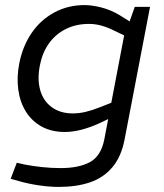

<svg xmlns="http://www.w3.org/2000/svg" viewBox="-20 -526 643 755"><path d="M211 209Q173 209 130.5 202.5Q88 196 54 186L22 177L46 114L77 121Q108 127 145 131Q182 135 218 135Q290 135 333.5 111.5Q377 88 390 23L473 -412L484 -426L510 -499H570L470 22Q457 90 422 131.5Q387 173 334 191Q281 209 211 209ZM235 -7Q183 -7 144.5 -28Q106 -49 82.5 -86Q59 -123 52 -172.5Q45 -222 56 -278Q70 -347 105.5 -398Q141 -449 194.5 -477.5Q248 -506 312 -506Q342 -506 379 -496.5Q416 -487 451 -466L499 -436L474 -384L428 -406Q402 -419 378 -425.5Q354 -432 330 -432Q279 -432 239 -412Q199 -392 173 -356Q147 -320 137 -270Q126 -215 138 -172Q150 -129 183.5 -104.5Q217 -80 266 -80Q291 -80 316.5 -86Q342 -92 372 -104L418 -122L429 -69L370 -41Q335 -25 300.5 -16Q266 -7 235 -7Z"/></svg>

Font: REM Light
Style: Italic
Weight: 300
Italic angle: -11°
Designer: Octavio Pardo
Foundry: Ashler Design
Version: Version 1.005;gftools[0.9.28]